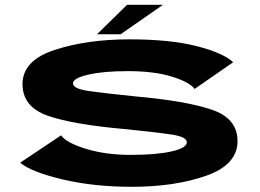

<svg xmlns="http://www.w3.org/2000/svg" viewBox="-20 -750 1050 776"><path d="M512.5 5Q359.5 5 233.2 -24.8Q107 -54.5 61.5 -92.5L227 -203Q247.5 -173 327.2 -148.5Q407 -124 507.5 -124Q611.5 -124 673.2 -138Q735 -152 735 -175Q735 -197 673.5 -206.2Q612 -215.5 488 -228Q275.5 -246.5 173.2 -282.2Q71 -318 71 -410Q71 -506 201.8 -548.5Q332.5 -591 503 -591Q666.5 -591 774 -563.8Q881.5 -536.5 922.5 -498.5L766.5 -390.5Q746.5 -418 675 -440.2Q603.5 -462.5 497 -462.5Q397.5 -462.5 336.2 -448.2Q275 -434 275 -413Q275 -391 341.2 -381.8Q407.5 -372.5 526 -360.5Q729 -342.5 834.5 -307.2Q940 -272 940 -180Q940 -84 812.8 -39.5Q685.5 5 512.5 5ZM372 -611.5 493.5 -730.5H638.5L467.5 -611.5Z"/></svg>

Font: Anybody UltraExpanded Regular
Style: Bold
Weight: 700
Width: 9
Designer: Tyler Finck
Foundry: Etcetera Type Company
Version: Version 1.010; ttfautohint (v1.8.3) -l 8 -r 50 -G 200 -x 14 